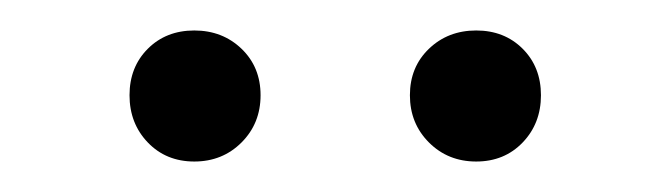

<svg xmlns="http://www.w3.org/2000/svg" viewBox="-20 -789 440 126"><path d="M107.5 -769Q126 -769 138.5 -757Q151 -745 151 -726.5Q151 -708 138.5 -695.5Q126 -683 107.5 -683Q89 -683 77 -695.5Q65 -708 65 -726.5Q65 -745 77 -757Q89 -769 107.5 -769ZM292.5 -769Q311 -769 323 -757Q335 -745 335 -726.5Q335 -708 323 -695.5Q311 -683 292.5 -683Q274 -683 261.5 -695.5Q249 -708 249 -726.5Q249 -745 261.5 -757Q274 -769 292.5 -769Z"/></svg>

Font: Hind Mysuru Light
Style: Regular
Weight: 300
Designer: Manushi Parikh, Hitesh Malaviya
Foundry: Indian Type Foundry
Version: Version 0.703;PS 1.0;hotconv 1.0.86;makeotf.lib2.5.63406